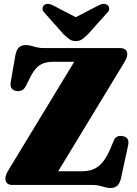

<svg xmlns="http://www.w3.org/2000/svg" viewBox="-20 -946 700 982"><path d="M613 -622.5 250 -24.5 135 -70H397.5Q421 -70 441.2 -75Q461.5 -80 480 -93Q498.5 -106 514.8 -129.8Q531 -153.5 546.5 -190L561 -225Q567.5 -242.5 580.5 -247.8Q593.5 -253 609 -249.5Q626.5 -246.5 633 -234.2Q639.5 -222 635.5 -204L599 -35Q593 -9 580.5 3.2Q568 15.5 544 15.5Q531.5 15.5 518.5 11.8Q505.5 8 489.5 4Q473.5 0 451 0H43.5Q25.5 0 16.5 -8.8Q7.5 -17.5 7.5 -32.5Q7.5 -41.5 11.5 -52.8Q15.5 -64 24.5 -78L390 -680L413 -630H253.5Q222.5 -630 200.2 -621.5Q178 -613 160.2 -591.5Q142.5 -570 124.5 -530.5L111.5 -504.5Q102.5 -488 89.8 -483.2Q77 -478.5 64 -480.5Q47.5 -483 39.5 -494Q31.5 -505 34.5 -524.5L59 -665Q64 -691.5 76.8 -703.5Q89.5 -715.5 113.5 -715.5Q126 -715.5 139 -711.8Q152 -708 168.2 -704Q184.5 -700 207 -700H594Q612 -700 621.5 -692Q631 -684 631 -668.5Q631 -660 626.5 -648.5Q622 -637 613 -622.5ZM415.5 -833 254 -917Q223.5 -934 205 -919.5Q198.5 -913.5 197.5 -902.5Q196.5 -891.5 208.5 -879.5L305.5 -770.5Q321.5 -755.5 334.5 -745.8Q347.5 -736 367.5 -736Q387.5 -736 400.8 -745.8Q414 -755.5 429.5 -770.5L527 -879.5Q539.5 -891.5 538.5 -902.5Q537.5 -913.5 530.5 -919.5Q512 -934 481 -917L319.5 -833Z"/></svg>

Font: Fraunces Black
Style: Regular
Weight: 900
Version: Version 1.000;[b76b70a41]